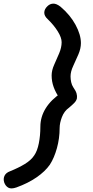

<svg xmlns="http://www.w3.org/2000/svg" viewBox="-63 -790 512 1056"><path d="M27 241Q-2 251 -17.5 242Q-33 233 -40 213Q-46 193 -38 176.5Q-30 160 -8 152Q39 133 73.5 112Q108 91 125 65Q142 41 150.5 -1.5Q159 -44 159 -93Q159 -147 188.5 -194.5Q218 -242 274 -279L265 -249Q243 -281 232 -311.5Q221 -342 221 -375Q221 -403 235 -434Q249 -465 262.5 -497Q276 -529 276 -558Q276 -583 255 -617Q234 -651 200 -684Q180 -702 180.5 -721Q181 -740 198 -756Q211 -769 229 -770Q247 -771 270 -753Q323 -708 352.5 -653.5Q382 -599 382 -553Q382 -523 368 -490.5Q354 -458 339.5 -427Q325 -396 325 -370Q325 -354 328.5 -338Q332 -322 340 -310Q354 -290 358 -276Q362 -262 360 -249Q357 -236 346 -224.5Q335 -213 317 -198Q290 -179 277.5 -146Q265 -113 265 -86Q265 -29 250 25Q235 79 211 116Q185 153 138 185.5Q91 218 27 241Z"/></svg>

Font: Edu TAS Beginner SemiBold
Style: Regular
Weight: 600
Version: Version 1.003